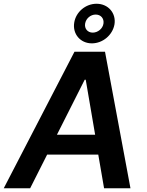

<svg xmlns="http://www.w3.org/2000/svg" viewBox="-41 -1003 785 1023"><path d="M119.7 0 210.2 -179.3H482.6L513.5 0H654.1L518.5 -727.3H355.8L-21 0ZM262.4 -285.2 410.2 -578.1H415.8L465.9 -285.2ZM354.4 -882.1C344.8 -822.1 387.1 -772 448.5 -772C506.4 -772 558.9 -816.1 568.9 -872.9C578.8 -932.5 535.9 -983 473.4 -983C415.5 -983 363.3 -939.6 354.4 -882.1ZM412.6 -877.5C417.3 -905.2 442.1 -925.4 468.8 -925.4C496.8 -925.4 514.2 -904.1 510.3 -877.5C506.4 -850.1 480.1 -829.2 453.1 -829.2C425.4 -829.2 408 -851.2 412.6 -877.5Z"/></svg>

Font: Margiela Sans Semi Bold
Style: Italic
Weight: 600
Italic angle: -9.39999°
Designer: Stefan Endress, Andreas Faust
Version: Version 1.100;FEAKit 1.0